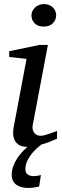

<svg xmlns="http://www.w3.org/2000/svg" viewBox="-20 -717 306 953"><path d="M263.2 -28.8Q257.3 -26.4 241.7 -19.5Q226.1 -12.7 205.1 -5.4Q195.3 -2.4 185.1 0.5Q171.4 11.2 157.7 23.9Q143.6 37.6 132.1 53.2Q120.6 68.8 113.3 86.4Q106 104 106 123Q106 141.1 117.7 149.2Q129.4 157.2 146 157.2Q155.8 157.2 164.8 155.8Q173.8 154.3 183.1 151.9L174.3 209Q161.6 211.9 147.7 213.9Q133.8 215.8 120.1 215.8Q104 215.8 89.1 212.4Q74.2 209 63 201.4Q51.8 193.8 44.9 181.2Q38.1 168.5 38.1 149.9Q38.1 127.9 46.4 106.2Q54.7 84.5 67.9 65.2Q81.1 45.9 97.7 29.3Q106.9 20 116.2 12.2Q90.8 11.7 76.2 3.4Q61 -5.4 53.7 -19.5Q46.4 -33.7 45.4 -51.3Q44.4 -68.8 47.9 -85.9L111.8 -424.8L25.9 -434.1V-462.9L176.8 -494.1H217.8L142.1 -94.2Q140.1 -84 142.3 -74.7Q144.5 -65.4 149.7 -58.3Q154.8 -51.3 162.8 -47.1Q170.9 -43 181.2 -43Q189.9 -43 201.9 -46.1Q213.9 -49.3 225.8 -53.5Q237.8 -57.6 248 -61.5Q258.3 -65.4 263.2 -66.9ZM258.8 -641.1Q258.8 -629.9 254.6 -619.9Q250.5 -609.9 242.9 -602.1Q235.4 -594.2 224.1 -589.6Q212.9 -585 198.2 -585Q167.5 -585 151.9 -601.3Q136.2 -617.7 136.2 -641.1Q136.2 -650.9 140.4 -660.6Q144.5 -670.4 152.6 -678.5Q160.6 -686.5 172.4 -691.7Q184.1 -696.8 199.2 -696.8Q213.4 -696.8 224.4 -691.9Q235.4 -687 243.2 -679.2Q251 -671.4 254.9 -661.4Q258.8 -651.4 258.8 -641.1Z"/></svg>

Font: Charis SIL Phon
Style: Italic
Weight: 400
Italic angle: -11°
Foundry: SIL International
Version: Version 5.000